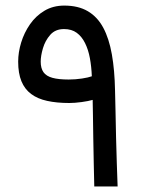

<svg xmlns="http://www.w3.org/2000/svg" viewBox="-20 -671 522 691"><path d="M227.1 -384.8Q190.9 -384.8 168.7 -390.9Q146.5 -397 136.5 -411.1Q126.5 -425.3 126.5 -449.2Q126.5 -469.7 134.5 -497.3Q142.6 -524.9 160.9 -545.7Q179.2 -566.4 210.4 -566.4Q237.8 -566.4 256.1 -553Q274.4 -539.6 286.1 -515.9Q297.9 -492.2 303.5 -461.7Q309.1 -431.2 310.5 -396.5Q298.8 -392.1 275.1 -388.4Q251.5 -384.8 227.1 -384.8ZM229.5 -300.3Q249 -300.3 273.9 -303.7Q298.8 -307.1 313.5 -311.5Q314 -293.5 314.5 -256.8Q314.9 -220.2 315.7 -174.8Q316.4 -129.4 317.4 -83.5Q318.4 -37.6 319.3 0H403.3Q401.9 -36.6 400.4 -82.5Q398.9 -128.4 397.7 -176.3Q396.5 -224.1 395.8 -268.1Q395 -312 394 -345.7Q392.6 -418.5 382.6 -475.3Q372.6 -532.2 351.6 -571.3Q330.6 -610.4 296.1 -630.6Q261.7 -650.9 211.4 -650.9Q170.9 -650.9 139.9 -632.3Q108.9 -613.8 87.9 -583.5Q66.9 -553.2 56.2 -518.1Q45.4 -482.9 45.4 -449.2Q45.4 -407.2 57.1 -378.7Q68.8 -350.1 92 -332.8Q115.2 -315.4 149.7 -307.9Q184.1 -300.3 229.5 -300.3Z"/></svg>

Font: Vazirmatn RD NL
Style: Regular
Weight: 400
Designer: Saber Rastikerdar
Foundry: Saber Rastikerdar
Version: Version 32.101